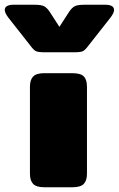

<svg xmlns="http://www.w3.org/2000/svg" viewBox="-86 -788 500 808"><path d="M41 -597 -51 -714Q-66 -734 -66 -746Q-66 -757 -56.5 -762.5Q-47 -768 -30 -768H59Q87 -768 99 -762Q111 -756 122 -740L164 -675L206 -740Q217 -756 229 -762Q241 -768 269 -768H358Q375 -768 384.5 -762.5Q394 -757 394 -746Q394 -734 379 -714L287 -597Q273 -578 263.5 -573Q254 -568 226 -568H102Q74 -568 64.5 -573Q55 -578 41 -597ZM40 -57V-423Q40 -452 53.5 -466Q67 -480 100 -480H219Q253 -480 266.5 -466.5Q280 -453 280 -423V-57Q280 -28 266.5 -14Q253 0 219 0H100Q67 0 53.5 -14Q40 -28 40 -57Z"/></svg>

Font: Mitr
Style: Bold
Weight: 700
Designer: Thanarat Vachiruckul
Foundry: Cadson Demak
Version: Version 1.002